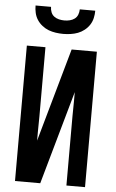

<svg xmlns="http://www.w3.org/2000/svg" viewBox="-62 -997 625 1038"><g transform="rotate(5 250.0 -477.5)"><path d="M60 0V-735H161V-441Q161 -400 161 -358.5Q161 -317 160 -276V-228L303 -735H440V0H339V-294Q339 -335 339 -376.5Q339 -418 340 -459V-507L197 0ZM250 -815Q230 -815 209.5 -818Q189 -821 170.5 -828Q152 -835 135.5 -848Q119 -861 108 -878Q97 -895 92.5 -915Q88 -935 88 -955H172Q172 -940 177.5 -926Q183 -912 194.5 -903.5Q206 -895 220.5 -891.5Q235 -888 250 -888Q265 -888 279.5 -891.5Q294 -895 305.5 -903.5Q317 -912 322.5 -926Q328 -940 328 -955H412Q412 -935 407.5 -915Q403 -895 392 -878Q381 -861 364.5 -848Q348 -835 329.5 -828Q311 -821 290.5 -818Q270 -815 250 -815Z"/></g></svg>

Font: Iosevka SS18 Semibold
Style: Regular
Weight: 600
Monospace: yes
Designer: Belleve Invis
Foundry: Belleve Invis
Version: Version 25.1.1; ttfautohint (v1.8.4)